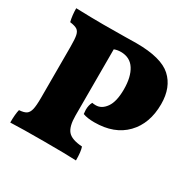

<svg xmlns="http://www.w3.org/2000/svg" viewBox="-151 -834 996 992"><g transform="rotate(30 346.5 -338.0)"><path d="M453 -439Q453 -513 425.5 -556Q398 -599 343 -599Q322 -599 304 -592V-197Q304 -132 327 -105.5Q350 -79 413 -75Q422 -50 422 3Q365 0 229 0Q99 0 30 3Q30 -48 37 -75Q66 -77 79.5 -86Q93 -95 98.5 -117.5Q104 -140 104 -187V-491Q104 -538 99.5 -559Q95 -580 82 -588.5Q69 -597 39 -601Q30 -637 30 -679Q125 -676 193 -676L322 -677Q352 -678 390 -678Q538 -678 598 -623.5Q658 -569 658 -469Q658 -353 591 -284Q524 -215 405 -215Q363 -215 337 -225Q335 -241 335 -249Q335 -277 346 -297Q354 -295 368 -295Q403 -295 428 -330.5Q453 -366 453 -439Z"/></g></svg>

Font: Vollkorn SC Black
Style: Regular
Weight: 900
Designer: Friedrich Althausen
Foundry: Friedrich Althausen
Version: Version 4.015